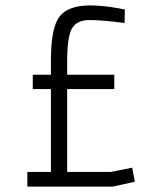

<svg xmlns="http://www.w3.org/2000/svg" viewBox="-20 -689 600 709"><path d="M440 -604Q358 -615 311 -615Q264 -615 246 -584.5Q228 -554 228 -462V-413H402V-360H228V-54H389L468 -70L478 -18L397 0H81V-54H168V-360H101V-413H168V-466Q168 -587 200 -628Q232 -669 313 -669Q360 -669 420 -658L441 -654Z"/></svg>

Font: Titillium Web Light
Style: Regular
Weight: 300
Version: Version 1.002;PS 57.000;hotconv 1.0.70;makeotf.lib2.5.55311